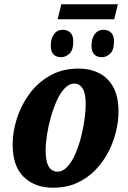

<svg xmlns="http://www.w3.org/2000/svg" viewBox="-20 -866 598 896"><path d="M249 -776 266 -846H530L513 -776ZM266 -599Q243 -599 230 -612Q217 -625 217 -653Q217 -686 232 -706.5Q247 -727 273 -727Q295 -727 308.5 -713.5Q322 -700 322 -673Q322 -632 304 -615.5Q286 -599 266 -599ZM456 -599Q433 -599 420 -612Q407 -625 407 -653Q407 -686 422 -706.5Q437 -727 463 -727Q485 -727 498.5 -713.5Q512 -700 512 -673Q512 -632 494 -615.5Q476 -599 456 -599ZM227 10Q143 10 91 -40Q39 -90 39 -192Q39 -249 58 -310.5Q77 -372 115.5 -425.5Q154 -479 212 -512.5Q270 -546 348 -546Q399 -546 441 -525.5Q483 -505 508 -460.5Q533 -416 533 -345Q533 -301 521.5 -252.5Q510 -204 486 -157.5Q462 -111 425.5 -73Q389 -35 339.5 -12.5Q290 10 227 10ZM248 -65Q273 -65 294 -87.5Q315 -110 331 -146.5Q347 -183 358 -225.5Q369 -268 374.5 -309Q380 -350 380 -380Q380 -431 365.5 -453.5Q351 -476 327 -476Q303 -476 282.5 -454.5Q262 -433 246 -398.5Q230 -364 218 -322Q206 -280 199.5 -238.5Q193 -197 193 -163Q193 -112 207.5 -88.5Q222 -65 248 -65Z"/></svg>

Font: Noto Serif Condensed ExtraBold
Style: Italic
Weight: 800
Width: 3
Italic angle: -12°
Designer: Monotype Design Team
Foundry: Monotype Imaging Inc.
Version: Version 2.014; ttfautohint (v1.8.4.7-5d5b)